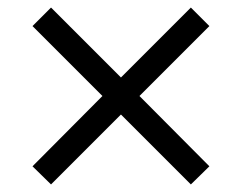

<svg xmlns="http://www.w3.org/2000/svg" viewBox="-20 -539 640 508"><path d="M115 -51 66 -99 251 -285 66 -470 115 -519 300 -334 485 -519 534 -470 349 -285 534 -99 485 -51 300 -236Z"/></svg>

Font: Nunito Sans 12pt ExtraLight 10pt Medium
Style: Regular
Weight: 500
Version: Version 3.101;gftools[0.9.27]